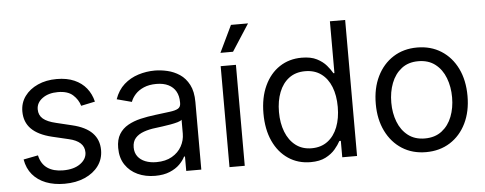

<svg xmlns="http://www.w3.org/2000/svg" viewBox="-50 -883 2586 1023"><g transform="rotate(-5 1242.5 -371.0)"><path d="M257.3 11.7Q201.7 11.7 158.2 -5.1Q114.7 -22 86.9 -54.9Q59.1 -87.9 50.8 -136.2L128.9 -151.4Q139.2 -105 171.9 -82.5Q204.6 -60.1 255.9 -60.1Q314 -60.1 348.1 -85Q382.3 -109.9 382.3 -145.5Q382.3 -175.3 361.6 -194.6Q340.8 -213.9 300.3 -223.1L211.4 -244.1Q138.7 -261.7 102.5 -298.1Q66.4 -334.5 66.4 -391.6Q66.4 -437.5 92 -472.7Q117.7 -507.8 162.1 -527.8Q206.5 -547.9 263.2 -547.9Q317.9 -547.9 357.4 -530.5Q397 -513.2 421.6 -482.4Q446.3 -451.7 456.1 -410.2L381.3 -394.5Q371.6 -428.2 344 -453.1Q316.4 -478 263.7 -478Q213.4 -478 181.2 -454.6Q148.9 -431.2 148.9 -395.5Q148.9 -364.3 171.1 -345.2Q193.4 -326.2 240.2 -315.4L323.2 -295.4Q396 -278.3 431.2 -241.9Q466.3 -205.6 466.3 -150.4Q466.3 -102.5 439.7 -66.2Q413.1 -29.8 366 -9Q318.8 11.7 257.3 11.7Z M741.7 11.7Q690.4 11.7 648.9 -7.3Q607.4 -26.4 582.8 -63.2Q558.1 -100.1 558.1 -153.3Q558.1 -198.2 575.7 -226.8Q593.3 -255.4 623.3 -272.2Q653.3 -289.1 690.9 -297.9Q728.5 -306.6 769 -311.5Q816.9 -317.9 847.7 -321.5Q878.4 -325.2 893.1 -333.7Q907.7 -342.3 907.7 -362.3V-367.7Q907.7 -401.4 894.3 -425.3Q880.9 -449.2 854.7 -462.4Q828.6 -475.6 790 -475.6Q751.5 -475.6 723.1 -463.4Q694.8 -451.2 677.2 -431.9Q659.7 -412.6 652.3 -391.6L572.8 -412.6Q589.8 -460.9 623 -490.5Q656.2 -520 699.5 -533.7Q742.7 -547.4 788.1 -547.4Q819.8 -547.4 855 -539.3Q890.1 -531.2 920.7 -511Q951.2 -490.7 970.2 -454.3Q989.3 -418 989.3 -361.3V0H908.7V-77.1H903.8Q894 -56.6 873.5 -36.1Q853 -15.6 820.3 -2Q787.6 11.7 741.7 11.7ZM754.9 -60.5Q804.2 -60.5 838.4 -80.3Q872.6 -100.1 890.1 -131.8Q907.7 -163.6 907.7 -199.7V-273.9Q902.3 -267.6 885.5 -262.7Q868.7 -257.8 846.7 -253.9Q824.7 -250 803 -247.1Q781.2 -244.1 766.1 -242.2Q731 -238.3 702.4 -228Q673.8 -217.8 657.2 -199Q640.6 -180.2 640.6 -148.9Q640.6 -120.6 655.3 -100.8Q669.9 -81.1 695.8 -70.8Q721.7 -60.5 754.9 -60.5Z M1140.1 0V-540H1221.7V0ZM1145 -610.8 1213.9 -754.4H1305.2L1212.4 -610.8Z M1573.7 11.2Q1506.3 11.2 1454.6 -23.4Q1402.8 -58.1 1374 -120.8Q1345.2 -183.6 1345.2 -269Q1345.2 -353.5 1374.3 -416.3Q1403.3 -479 1454.8 -513.2Q1506.3 -547.4 1573.7 -547.4Q1623 -547.4 1654.5 -531.2Q1686 -515.1 1705.3 -492.4Q1724.6 -469.7 1735.4 -450.2H1740.7V-727.5H1822.3V0H1743.2V-87.9H1735.4Q1724.6 -67.4 1705.1 -44.4Q1685.5 -21.5 1653.8 -5.1Q1622.1 11.2 1573.7 11.2ZM1585.4 -62Q1635.7 -62 1670.9 -88.4Q1706.1 -114.7 1724.4 -161.6Q1742.7 -208.5 1742.7 -269.5Q1742.7 -331.1 1724.4 -377Q1706.1 -422.9 1671.1 -448.5Q1636.2 -474.1 1585.4 -474.1Q1534.7 -474.1 1499.5 -447.8Q1464.4 -421.4 1446.3 -375Q1428.2 -328.6 1428.2 -269.5Q1428.2 -210 1446.5 -163.1Q1464.8 -116.2 1500 -89.1Q1535.2 -62 1585.4 -62Z M2190.9 11.7Q2118.2 11.7 2063 -23.4Q2007.8 -58.6 1976.8 -121.6Q1945.8 -184.6 1945.8 -267.1Q1945.8 -351.1 1976.8 -414.3Q2007.8 -477.5 2063 -512.7Q2118.2 -547.9 2190.9 -547.9Q2264.2 -547.9 2319.6 -512.7Q2375 -477.5 2405.8 -414.3Q2436.5 -351.1 2436.5 -267.1Q2436.5 -184.6 2405.8 -121.6Q2375 -58.6 2319.6 -23.4Q2264.2 11.7 2190.9 11.7ZM2190.9 -61.5Q2245.1 -61.5 2281.5 -89.6Q2317.9 -117.7 2335.9 -164.3Q2354 -210.9 2354 -267.1Q2354 -323.7 2335.9 -370.8Q2317.9 -418 2281.5 -446.3Q2245.1 -474.6 2190.9 -474.6Q2137.2 -474.6 2101.1 -446.3Q2064.9 -418 2046.9 -371.1Q2028.8 -324.2 2028.8 -267.1Q2028.8 -210.9 2046.9 -164.3Q2064.9 -117.7 2101.1 -89.6Q2137.2 -61.5 2190.9 -61.5Z"/></g></svg>

Font: V-Inter
Style: Regular-375
Weight: 375
Designer: Rasmus Andersson
Foundry: rsms
Version: Version 4.000;git-4146feb